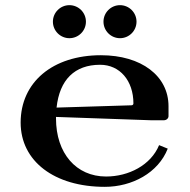

<svg xmlns="http://www.w3.org/2000/svg" viewBox="-20 -719 735 744"><path d="M185 -635C185 -599.7 213.7 -571 249 -571C284.3 -571 313 -599.7 313 -635C313 -670.3 284.3 -699 249 -699C213.7 -699 185 -670.3 185 -635ZM381 -635C381 -599.7 409.7 -571 445 -571C480.3 -571 509 -599.7 509 -635C509 -670.3 480.3 -699 445 -699C409.7 -699 381 -670.3 381 -635ZM60 -244C60 -94.6 190.4 5 386 5C491.8 5 593.2 -49.1 630 -143L596.5 -156.6C564.6 -79.1 478.7 -35 391 -35C275.1 -35 197 -125 197 -260V-265.9L565 -253H615C624.9 -253 633 -260.2 633 -269V-307.5C633 -424.5 528.2 -505 371 -505C184.4 -505 60 -400.6 60 -244ZM199.2 -302.1C210.9 -410.2 269.4 -468 368 -468C444.2 -468 497 -406.5 497 -318C497 -314.2 493.9 -311.1 490 -311Z"/></svg>

Font: Prida01
Style: Black
Weight: 900
Designer: gluk
Foundry: gluk
Version: Version 00.072